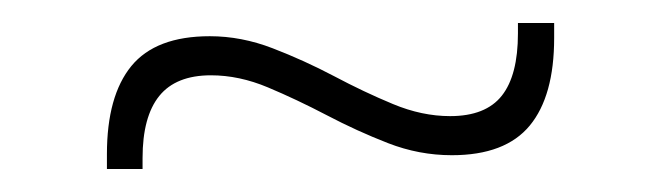

<svg xmlns="http://www.w3.org/2000/svg" viewBox="-20 -379 575 167"><path d="M373 -244Q344.5 -244 317.5 -254.5Q290.5 -265 264.2 -278.8Q238 -292.5 213 -303Q188 -313.5 163.5 -313.5Q133 -313.5 118.5 -295.5Q104 -277.5 104 -241.5V-232H73V-245Q73 -295.5 94.2 -321.5Q115.5 -347.5 162.5 -347.5Q190 -347.5 217.2 -337Q244.5 -326.5 270.5 -312.8Q296.5 -299 321.8 -288.5Q347 -278 371.5 -278Q402.5 -278 416.5 -295.8Q430.5 -313.5 430.5 -350V-359H462V-346Q462 -295.5 440.8 -269.8Q419.5 -244 373 -244Z"/></svg>

Font: Anek Tamil ExtraLight
Style: Regular
Weight: 250
Version: Version 1.003